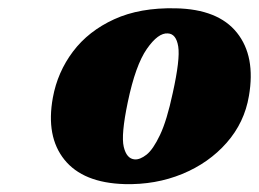

<svg xmlns="http://www.w3.org/2000/svg" viewBox="-20 -738 639 474"><path d="M413.5 -717.5Q518.5 -715.5 565 -657.2Q611.5 -599 594.5 -501Q583.5 -435.5 539.5 -385.5Q495.5 -335.5 429.8 -308.5Q364 -281.5 287.5 -283.5Q185 -286.5 139 -343.8Q93 -401 110.5 -497Q122 -560 160.2 -610.8Q198.5 -661.5 262 -690.5Q325.5 -719.5 413.5 -717.5ZM312.5 -344.5Q325.5 -343.5 341.8 -356.2Q358 -369 375 -404.8Q392 -440.5 406.5 -508.5Q425 -592 420 -623.2Q415 -654.5 394.5 -655.5Q370.5 -657.5 342.5 -617.2Q314.5 -577 295.5 -486Q278.5 -405 285.5 -375.5Q292.5 -346 312.5 -344.5Z"/></svg>

Font: Fraunces 9pt S000 Black
Style: Italic
Weight: 900
Italic angle: -16°
Version: Version 1.000; ttfautohint (v1.8.3)